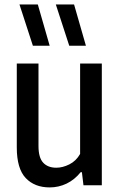

<svg xmlns="http://www.w3.org/2000/svg" viewBox="-20 -828 534 858"><path d="M55 -169.5V-544H152V-175.5Q152 -123.5 173 -101Q194 -78.5 231.5 -78.5Q260 -78.5 290 -93.5Q320 -108.5 338 -140V-544H435V0H353L346 -58.5H340.5Q313 -24.5 277.5 -7.5Q242 9.5 202 9.5Q134.5 9.5 94.8 -32.5Q55 -74.5 55 -169.5ZM127 -623.5 67 -808H149L202 -623.5ZM289.5 -623.5 229.5 -808H311L364 -623.5Z"/></svg>

Font: Encode Sans Condensed Medium
Style: Regular
Weight: 500
Width: 3
Designer: Multiple Designers
Foundry: Impallari Type
Version: Version 2.000